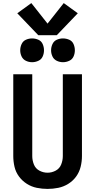

<svg xmlns="http://www.w3.org/2000/svg" viewBox="-20 -1216 616 1244"><path d="M288 8Q323 8 357.5 1Q392 -6 422.5 -25Q453 -44 473.5 -72.5Q494 -101 502.5 -135.5Q511 -170 511 -205V-735H387V-205Q387 -177 376.5 -150.5Q366 -124 341 -110.5Q316 -97 288 -97Q260 -97 235 -110.5Q210 -124 199.5 -150.5Q189 -177 189 -205V-735H66V-205Q66 -170 74 -135.5Q82 -101 103 -72.5Q124 -44 154 -25Q184 -6 218.5 1Q253 8 288 8ZM388 -813Q409 -813 428.5 -822Q448 -831 456.5 -850Q465 -869 465 -890Q465 -911 456.5 -930.5Q448 -950 428.5 -958.5Q409 -967 388 -967Q367 -967 348 -958.5Q329 -950 320 -930.5Q311 -911 311 -890Q311 -869 320 -850Q329 -831 348 -822Q367 -813 388 -813ZM188 -813Q209 -813 228.5 -822Q248 -831 256.5 -850Q265 -869 265 -890Q265 -911 256.5 -930.5Q248 -950 228.5 -958.5Q209 -967 188 -967Q167 -967 148 -958.5Q129 -950 120 -930.5Q111 -911 111 -890Q111 -869 120 -850Q129 -831 148 -822Q167 -813 188 -813ZM228 -988H348L484 -1130L393 -1196L288 -1063L183 -1196L92 -1130Z"/></svg>

Font: Iosevka Sparkle
Style: Bold
Weight: 700
Designer: Belleve Invis
Foundry: Belleve Invis
Version: Version 4.5.0; ttfautohint (v1.8.3)